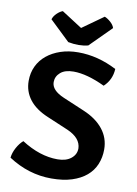

<svg xmlns="http://www.w3.org/2000/svg" viewBox="-100 -980 755 1059"><g transform="rotate(10 278.0 -451.0)"><path d="M22 -60Q25 -88 40.5 -116.5Q56 -145 76 -162Q179 -96 278 -96Q326 -96 354 -118.5Q382 -141 382 -175Q380 -233 305 -266L187 -316Q117 -345 82 -390.5Q47 -436 47 -495Q47 -540 64.5 -577Q82 -614 114.5 -640.5Q147 -667 191.5 -682Q236 -697 290 -697Q400 -697 506 -642Q503 -581 459 -540Q358 -588 283 -588Q235 -588 209.5 -566Q184 -544 184 -512Q184 -466 255 -436L373 -386Q445 -356 484 -307Q523 -258 523 -194Q523 -149 507 -110.5Q491 -72 458.5 -44.5Q426 -17 377.5 -1.5Q329 14 263 14Q135 14 22 -60ZM166 -906 281 -832 399 -916Q415 -910 432.5 -894.5Q450 -879 455 -862L337 -744Q287 -731 225 -743L112 -851Q118 -870 134.5 -885.5Q151 -901 166 -906Z"/></g></svg>

Font: Signika
Style: Semibold
Weight: 600
Designer: Anna Giedrys
Foundry: Anna Giedrys
Version: Version 1.001